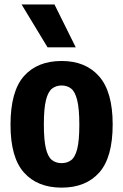

<svg xmlns="http://www.w3.org/2000/svg" viewBox="-20 -828 551 858"><path d="M255.5 10.5Q147.5 10.5 87.2 -56.8Q27 -124 27 -270.5Q27 -420 87 -487.8Q147 -555.5 255.5 -555.5Q363 -555.5 423.2 -486.5Q483.5 -417.5 483.5 -272Q483.5 -124.5 423.5 -57Q363.5 10.5 255.5 10.5ZM255.5 -99Q280.5 -99 298.2 -112.5Q316 -126 325.2 -163Q334.5 -200 334.5 -270Q334.5 -342 325 -380.2Q315.5 -418.5 297.8 -432.2Q280 -446 255.5 -446Q230.5 -446 212.8 -432.2Q195 -418.5 185.5 -381Q176 -343.5 176 -272.5Q176 -201.5 185.2 -164Q194.5 -126.5 212.2 -112.8Q230 -99 255.5 -99ZM192.5 -616.5 76.5 -808H223.5L318.5 -616.5Z"/></svg>

Font: Encode Sans Condensed Condensed
Style: Bold
Weight: 700
Width: 3
Designer: Multiple Designers
Foundry: Impallari Type
Version: Version 3.000; ttfautohint (v1.8.3) -l 8 -r 50 -G 200 -x 14 